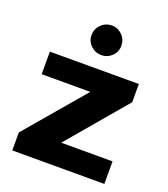

<svg xmlns="http://www.w3.org/2000/svg" viewBox="-128 -780 765 872"><g transform="rotate(20 254.5 -344.0)"><path d="M191 -616Q191 -646 212.5 -667Q234 -688 264 -688Q293 -688 314 -667Q335 -646 335 -616Q335 -586 314 -565.5Q293 -545 264 -545Q234 -545 212.5 -565.5Q191 -586 191 -616ZM32 -87 274 -371H39V-480H469V-392L229 -109H477V0H32Z"/></g></svg>

Font: Prompt SemiBold
Style: Regular
Weight: 600
Designer: Katatrad Team
Foundry: CadsonDemak
Version: Version 1.000